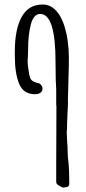

<svg xmlns="http://www.w3.org/2000/svg" viewBox="-20 -688 382 854"><path d="M230 119V46L231 -218H230V-289L228 -332L227 -408V-412Q227 -626 159 -626Q130 -626 117.5 -580.5Q105 -535 105 -466L104 -435Q103 -427 103 -411L104 -396Q105 -388 109 -363Q113 -338 121 -331Q129 -324 146 -319Q155 -319 162 -311Q169 -303 169 -293Q169 -283 160.5 -276Q152 -269 135 -269Q85 -269 65.5 -314.5Q46 -360 46 -439V-460Q46 -558 76.5 -613Q107 -668 170 -668Q207 -668 234 -635.5Q261 -603 275 -540.5Q289 -478 286 -391L282 -243Q283 -228 281.5 -208Q280 -188 280 -179Q278 -137 278 -112Q278 -107 277 -104V-95L279 -53Q281 -35 281 -12Q281 9 285 38Q288 73 288 118Q288 120 288 129.5Q288 139 281 142.5Q274 146 258 146Q240 137 235 132.5Q230 128 230 119Z"/></svg>

Font: Amatic SC
Style: Bold
Weight: 700
Designer: Multiple Designers
Foundry: Vernon Adams
Version: Version 2.505